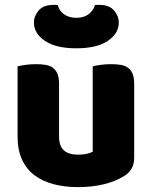

<svg xmlns="http://www.w3.org/2000/svg" viewBox="-20 -751 622 787"><path d="M52 -479Q62 -482 83.5 -485Q105 -488 128 -488Q150 -488 167.5 -485Q185 -482 197 -473Q209 -464 215.5 -448.5Q222 -433 222 -408V-193Q222 -152 242 -134.5Q262 -117 300 -117Q323 -117 337.5 -121Q352 -125 360 -129V-479Q370 -482 391.5 -485Q413 -488 436 -488Q458 -488 475.5 -485Q493 -482 505 -473Q517 -464 523.5 -448.5Q530 -433 530 -408V-104Q530 -54 488 -29Q453 -7 404.5 4.5Q356 16 299 16Q245 16 199.5 4Q154 -8 121 -33Q88 -58 70 -97.5Q52 -137 52 -193ZM293 -553Q209 -553 164 -583.5Q119 -614 119 -659Q119 -685 138.5 -708Q158 -731 199 -731Q204 -731 208 -731Q212 -731 217 -730Q222 -708 242 -693Q262 -678 293 -678Q324 -678 343.5 -693Q363 -708 369 -730Q374 -731 378 -731Q382 -731 387 -731Q428 -731 447.5 -708Q467 -685 467 -659Q467 -614 422 -583.5Q377 -553 293 -553Z"/></svg>

Font: Baloo Tammudu
Style: Regular
Weight: 400
Designer: Omkar Shende and Ek Type
Foundry: Ek Type
Version: Version 1.443;PS 1.000;hotconv 16.6.51;makeotf.lib2.5.65220;